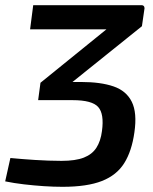

<svg xmlns="http://www.w3.org/2000/svg" viewBox="-28 -710 589 740"><path d="M213 10Q179 10 141 7.5Q103 5 64.5 0.5Q26 -4 -8 -11L12 -101Q34 -99 58 -97Q82 -95 107 -93.5Q132 -92 158 -91Q184 -90 209 -90Q263 -90 295 -102.5Q327 -115 343.5 -140.5Q360 -166 365 -205Q374 -271 350.5 -297.5Q327 -324 252 -324H119L128 -391L423 -630L454 -597H88L100 -690H518Q523 -690 526 -687Q529 -684 529 -678L519 -609L209 -360L194 -394H285Q360 -394 409.5 -377Q459 -360 480 -317.5Q501 -275 490 -200Q480 -128 451 -81.5Q422 -35 365 -12.5Q308 10 213 10Z"/></svg>

Font: Exo 2 SemiBold
Style: Italic
Weight: 600
Italic angle: -8°
Designer: Natanael Gama
Foundry: Natanael Gama
Version: Version 2.010